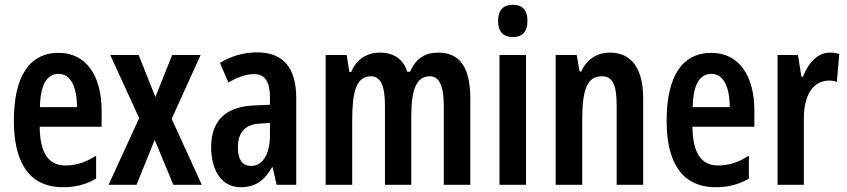

<svg xmlns="http://www.w3.org/2000/svg" viewBox="-20 -773 3544 803"><path d="M225 -552C102 -552 38 -452 38 -268C38 -102 96 10 244 10C294 10 340 -1 382 -26V-122C337 -93 297 -81 253 -81C183 -81 147 -133 146 -243H405V-310C405 -453 343 -552 225 -552ZM225 -464C277 -464 302 -407 302 -325H147C149 -424 179 -464 225 -464Z M562 -279 434 0H551L627 -188L705 0H824L698 -276L819 -543H700L630 -367L560 -543H441Z M1055 -554C1001 -554 947 -539 900 -510L935 -428C978 -452 1010 -463 1044 -463C1089 -463 1109 -429 1109 -366V-335L1042 -332C926 -327 863 -270 863 -158C863 -70 900 10 987 10C1048 10 1086 -18 1118 -74H1120L1137 0H1219V-363C1219 -489 1165 -554 1055 -554ZM1068 -256 1109 -259V-207C1109 -128 1078 -79 1031 -79C995 -79 975 -103 975 -158C975 -218 1005 -254 1068 -256Z M1813 -553C1758 -553 1719 -529 1695 -473H1683C1669 -521 1631 -553 1569 -553C1519 -553 1472 -529 1449 -472H1441L1430 -543H1342V0H1453V-269C1453 -386 1469 -454 1531 -454C1571 -454 1590 -416 1590 -333V0H1700V-285C1700 -398 1721 -454 1778 -454C1817 -454 1836 -413 1836 -331V0H1947V-360C1947 -490 1904 -553 1813 -553Z M2125 -753C2084 -753 2063 -730 2063 -685C2063 -641 2085 -618 2125 -618C2165 -618 2186 -641 2186 -685C2186 -729 2167 -753 2125 -753ZM2180 -543H2069V0H2180Z M2531 -553C2481 -553 2435 -528 2411 -474H2404L2392 -543H2304V0H2415V-270C2415 -403 2437 -454 2498 -454C2544 -454 2559 -413 2559 -333V0H2670V-363C2670 -488 2619 -553 2531 -553Z M2955 -552C2832 -552 2768 -452 2768 -268C2768 -102 2826 10 2974 10C3024 10 3070 -1 3112 -26V-122C3067 -93 3027 -81 2983 -81C2913 -81 2877 -133 2876 -243H3135V-310C3135 -453 3073 -552 2955 -552ZM2955 -464C3007 -464 3032 -407 3032 -325H2877C2879 -424 2909 -464 2955 -464Z M3451 -553C3398 -553 3360 -508 3338 -452H3332L3317 -543H3232V0H3342V-280C3342 -372 3379 -436 3448 -436C3456 -436 3471 -435 3480 -430L3490 -547C3474 -552 3462 -553 3451 -553Z"/></svg>

Font: Noto Sans Sinhala UI ExtraCondensed SemiBold
Style: Regular
Weight: 600
Width: 2
Designer: Jelle Bosma - Monotype Design Team
Foundry: Monotype Imaging Inc.
Version: Version 2.006